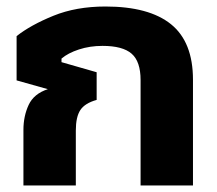

<svg xmlns="http://www.w3.org/2000/svg" viewBox="-20 -570 667 590"><path d="M52 0V-171Q52 -213 68 -247.5Q84 -282 127 -296L31 -323V-459Q74 -493 144 -521.5Q214 -550 304 -550Q438 -550 505.5 -495.5Q573 -441 573 -325V0H412V-324Q412 -381 384.5 -405Q357 -429 295 -429Q256 -429 222.5 -418Q189 -407 169 -390V-379L277 -348V-263Q241 -253 227 -232Q213 -211 213 -169V0Z"/></svg>

Font: Kanit SemiBold
Style: Regular
Weight: 600
Designer: Katatrad Team
Foundry: CadsonDemak
Version: Version 2.000; ttfautohint (v1.8.3)